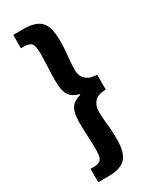

<svg xmlns="http://www.w3.org/2000/svg" viewBox="-219 -764 783 971"><g transform="rotate(-30 172.0 -278.0)"><path d="M46 152V74H64.8Q96.4 74 107.4 59.7Q118.5 45.5 118.5 3.9Q118.5 -36.2 116.3 -75.1Q114.1 -114.1 114.1 -159.2Q114.1 -215.8 132.4 -241.4Q150.6 -267 188.5 -276V-280Q150.6 -289 132.4 -314.5Q114.1 -340 114.1 -396.8Q114.1 -442.9 116.3 -481.4Q118.5 -519.9 118.5 -559.9Q118.5 -601.5 107.4 -615.7Q96.4 -630 64.8 -630H46V-708H109Q175.3 -708 206 -677.6Q236.7 -647.1 236.7 -565.5Q236.7 -530.2 234.3 -503.8Q231.9 -477.5 229.5 -452Q227.1 -426.6 227.1 -394.7Q227.1 -377.2 234.9 -360.8Q242.7 -344.3 261.7 -333.2Q280.6 -322.1 313.1 -321.3V-234.7Q264.4 -233.9 245.7 -210.9Q227.1 -188 227.1 -160.9Q227.1 -129.2 229.5 -103.9Q231.9 -78.5 234.3 -52.2Q236.7 -25.8 236.7 9.5Q236.7 90.3 206 121.1Q175.3 152 109 152Z"/></g></svg>

Font: Source Sans Variable
Style: Regular
Weight: 200
Designer: Paul D. Hunt
Foundry: Adobe Systems Incorporated
Version: Version 3.006;hotconv 1.0.111;makeotfexe 2.5.65597